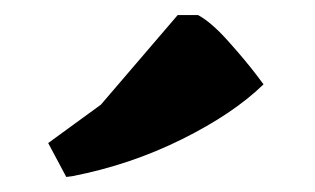

<svg xmlns="http://www.w3.org/2000/svg" viewBox="-20 -752 418 255"><path d="M68 -517 44 -562 114 -613 216 -732H243Q260 -723 282.5 -698Q305 -673 321 -652L330 -640Q290 -601 221.5 -567Q153 -533 76 -518Z"/></svg>

Font: Labrada Black
Style: Regular
Weight: 900
Designer: Mercedes Jáuregui
Foundry: Omnibus-Type Team
Version: Version 1.000; ttfautohint (v1.8.4.7-5d5b)